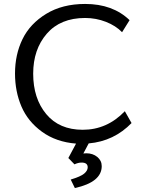

<svg xmlns="http://www.w3.org/2000/svg" viewBox="-20 -713 733 972"><path d="M646 -90 647 -91Q557 2 429 13L402 64Q407 63 417 63Q450 63 472.5 81.5Q495 100 495 128Q495 209 359 239L338 196Q388 181 406 166Q424 151 424 134Q424 110 393 110Q376 110 357 119L326 87L365 14Q264 6 192.5 -46Q121 -98 88.5 -174Q56 -250 56 -341Q56 -437 94 -515Q132 -593 214 -643Q296 -693 411 -693Q551 -693 636 -611L598 -550Q566 -583 516 -602.5Q466 -622 411 -622Q286 -622 217 -542.5Q148 -463 148 -340Q148 -215 214 -135.5Q280 -56 399 -56Q522 -56 612 -150Z"/></svg>

Font: Martel Sans
Style: Regular
Weight: 400
Designer: Dan Reynolds and Mathieu Réguer
Foundry: Dan Reynolds and Mathieu Réguer
Version: Version 1.001;PS 001.001;hotconv 1.0.70;makeotf.lib2.5.58329